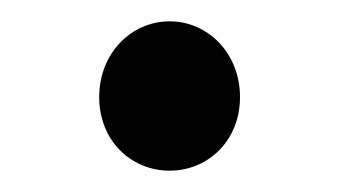

<svg xmlns="http://www.w3.org/2000/svg" viewBox="-20 -147 318 180"><path d="M139 13C175 13 205 -15 205 -56C205 -97 175 -127 139 -127C103 -127 73 -97 73 -56C73 -15 103 13 139 13Z"/></svg>

Font: Noto Sans CJK TC Regular
Style: Regular
Weight: 400
Designer: Ryoko NISHIZUKA (kana & ideographs); Paul D. Hunt (Latin, Greek & Cyrillic); Wenlong ZHANG (bopomofo); Sandoll Communica
Foundry: Adobe Systems Incorporated
Version: Version 1.001;PS 1.001;hotconv 1.0.78;makeotf.lib2.5.61930